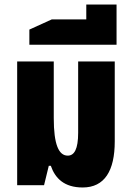

<svg xmlns="http://www.w3.org/2000/svg" viewBox="-20 -820 580 850"><path d="M346 10C443 10 488 -64 488 -194V-548H326V-232C326 -160 309 -131 280 -131C240 -131 218 -180 218 -297V-548H56V0H175L196 -86H205C224 -31 264 10 346 10Z M110 -622H496V-800H362V-734H209L110 -689Z"/></svg>

Font: Noto Sans Thai ExtCond Blk
Style: Regular
Weight: 900
Width: 2
Designer: Monotype Design Team
Foundry: Monotype Imaging Inc.
Version: Version 2.002